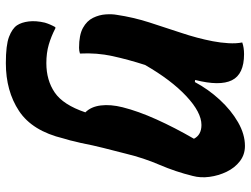

<svg xmlns="http://www.w3.org/2000/svg" viewBox="-118 -468 837 640"><g transform="rotate(90 300.0 -148.5)"><path d="M191 115Q248 115 289 87Q330 59 355 -15Q336 -34 332 -66.5Q328 -99 338 -139Q351 -191 378.5 -252Q406 -313 443 -377Q430 -402 397 -402Q355 -402 301 -351.5Q247 -301 197 -214Q179 -158 167.5 -105.5Q156 -53 159 3Q150 6 140 6Q97 6 73.5 -7Q50 -20 40 -40.5Q30 -61 28.5 -82.5Q27 -104 30 -120Q38 -174 55 -227.5Q72 -281 90 -334.5Q108 -388 118 -440Q123 -466 124.5 -492Q126 -518 122 -538Q139 -544 161 -544Q228 -544 248 -503.5Q268 -463 247 -381L254 -380Q278 -425 313 -463Q348 -501 388 -524Q428 -547 467 -547Q496 -547 518 -530Q540 -513 553 -486Q566 -459 570 -429Q574 -399 567 -373Q553 -316 530 -262.5Q507 -209 493 -151Q482 -108 473.5 -74.5Q465 -41 457 0Q453 16 451.5 22.5Q450 29 448.5 35.5Q447 42 442 58Q417 162 350.5 206Q284 250 191 250Q131 250 103.5 239.5Q76 229 65 213Q55 198 52 174Q49 150 56 120Q61 103 71 85H75Q102 99 129.5 107Q157 115 191 115Z"/></g></svg>

Font: Recursive Sn Csl St
Style: Bold Italic
Weight: 700
Italic angle: -15°
Version: Version 1.079;hotconv 1.0.112;makeotfexe 2.5.65598; ttfautoh